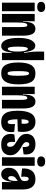

<svg xmlns="http://www.w3.org/2000/svg" viewBox="1154 -1890 749 3096"><g transform="rotate(90 1528.0 -342.5)"><path d="M23 0V-528H161V0ZM92 -568Q53 -568 31.5 -584.5Q10 -601 10 -632Q10 -663 31.5 -680Q53 -697 92 -697Q131 -697 152.5 -680Q174 -663 174 -632Q174 -601 152.5 -584.5Q131 -568 92 -568Z M205 0V-313V-528H324L321 -339H329Q331 -452 361.5 -496Q392 -540 444 -540Q502 -540 529 -490Q556 -440 556 -332V0H417V-298Q417 -357 411 -383Q405 -409 386 -409Q367 -409 357.5 -384.5Q348 -360 345.5 -321Q343 -282 343 -236V0Z M726 12Q659 12 625.5 -60.5Q592 -133 592 -262Q592 -404 628 -471Q664 -538 718 -538Q764 -538 788 -491.5Q812 -445 823 -357H834Q825 -412 819 -459.5Q813 -507 813 -543V-680H950V-249V0H831L834 -155H826Q817 -59 791.5 -23.5Q766 12 726 12ZM767 -94Q782 -94 792 -114.5Q802 -135 807 -167Q812 -199 812 -234V-255Q812 -298 807 -335.5Q802 -373 791.5 -395.5Q781 -418 767 -418Q750 -418 741 -379Q732 -340 732 -254Q732 -178 740 -136Q748 -94 767 -94Z M1162 12Q1068 12 1028 -58.5Q988 -129 988 -262Q988 -407 1031.5 -473.5Q1075 -540 1164 -540Q1260 -540 1300.5 -474.5Q1341 -409 1341 -265Q1341 -121 1297.5 -54.5Q1254 12 1162 12ZM1164 -90Q1186 -90 1194 -127.5Q1202 -165 1202 -257Q1202 -357 1194 -397Q1186 -437 1164 -437Q1142 -437 1134.5 -396.5Q1127 -356 1127 -255Q1127 -163 1135 -126.5Q1143 -90 1164 -90Z M1379 0V-313V-528H1498L1495 -339H1503Q1505 -452 1535.5 -496Q1566 -540 1618 -540Q1676 -540 1703 -490Q1730 -440 1730 -332V0H1591V-298Q1591 -357 1585 -383Q1579 -409 1560 -409Q1541 -409 1531.5 -384.5Q1522 -360 1519.5 -321Q1517 -282 1517 -236V0Z M1949 12Q1877 12 1837.5 -20Q1798 -52 1782 -111Q1766 -170 1766 -251Q1766 -307 1773.5 -359Q1781 -411 1800.5 -451.5Q1820 -492 1855 -516Q1890 -540 1945 -540Q2012 -540 2050 -504Q2088 -468 2100.5 -404.5Q2113 -341 2102 -256L1904 -249Q1905 -163 1915.5 -127.5Q1926 -92 1949 -92Q1974 -92 1979 -127.5Q1984 -163 1980 -210L2107 -198Q2113 -160 2110 -123Q2107 -86 2089.5 -55.5Q2072 -25 2037.5 -6.5Q2003 12 1949 12ZM1945 -431Q1923 -431 1914.5 -400Q1906 -369 1904 -316L1976 -318Q1979 -376 1972 -403.5Q1965 -431 1945 -431Z M2313 12Q2237 12 2196 -18.5Q2155 -49 2144.5 -98Q2134 -147 2150 -201L2271 -212Q2267 -180 2268.5 -150.5Q2270 -121 2280.5 -102Q2291 -83 2314 -83Q2348 -83 2348 -130Q2348 -173 2320.5 -196.5Q2293 -220 2254 -242Q2229 -257 2202.5 -276Q2176 -295 2158 -324Q2140 -353 2140 -397Q2140 -463 2183 -501.5Q2226 -540 2308 -540Q2361 -540 2400 -520Q2439 -500 2458 -458Q2477 -416 2469 -349L2350 -333Q2355 -376 2345.5 -408.5Q2336 -441 2307 -441Q2291 -441 2281.5 -428.5Q2272 -416 2272 -397Q2272 -367 2294.5 -349Q2317 -331 2348 -314Q2380 -297 2411 -273.5Q2442 -250 2463 -216Q2484 -182 2484 -133Q2484 -71 2443 -29.5Q2402 12 2313 12Z M2516 0V-528H2654V0ZM2585 -568Q2546 -568 2524.5 -584.5Q2503 -601 2503 -632Q2503 -663 2524.5 -680Q2546 -697 2585 -697Q2624 -697 2645.5 -680Q2667 -663 2667 -632Q2667 -601 2645.5 -584.5Q2624 -568 2585 -568Z M2791 12Q2745 12 2715.5 -21.5Q2686 -55 2686 -114Q2686 -157 2701 -186.5Q2716 -216 2739 -235Q2762 -254 2788 -266.5Q2814 -279 2837 -288Q2876 -305 2888 -320.5Q2900 -336 2900 -366Q2900 -431 2865 -431Q2819 -431 2831 -310L2697 -324Q2691 -429 2736 -484.5Q2781 -540 2871 -540Q2952 -540 2994 -488.5Q3036 -437 3036 -327V-202Q3036 -151 3036 -100.5Q3036 -50 3036 0H2915Q2915 -36 2916 -72Q2917 -108 2918 -145H2910Q2902 -67 2870.5 -27.5Q2839 12 2791 12ZM2851 -100Q2867 -100 2877 -115.5Q2887 -131 2892.5 -154Q2898 -177 2898 -199V-255Q2881 -241 2863 -229.5Q2845 -218 2832.5 -200.5Q2820 -183 2820 -151Q2820 -122 2830 -111Q2840 -100 2851 -100Z"/></g></svg>

Font: Bricolage Grotesque 96pt Condensed Bricolage Grotesque 48pt Condensed Regular
Style: Bold
Weight: 700
Width: 3
Designer: Mathieu Triay
Foundry: Atelier Triay
Version: Version 1.001; ttfautohint (v1.8.4.7-5d5b);gftools[0.9.33.de